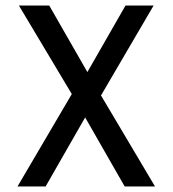

<svg xmlns="http://www.w3.org/2000/svg" viewBox="-20 -670 620 690"><path d="M43 0 238 -332 48 -650H157L294 -411L431 -650H532L343 -327L537 0H428L286 -248L144 0Z"/></svg>

Font: Sometype Mono Medium
Style: Regular
Weight: 500
Monospace: yes
Designer: Ryoichi Tsunekawa
Foundry: Dharma Type
Version: Version 1.000; ttfautohint (v1.8.3)